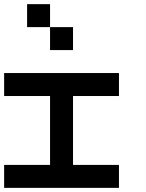

<svg xmlns="http://www.w3.org/2000/svg" viewBox="-20 -909 707 929"><path d="M222.2 -444.4H0V-555.6H555.6V-444.4H333.3V-111.1H555.6V0H0V-111.1H222.2ZM222.2 -777.8H111.1V-888.9H222.2ZM333.3 -666.7H222.2V-777.8H333.3Z"/></svg>

Font: Pixeloid Mono
Style: Regular
Weight: 400
Monospace: yes
Designer: GGBotNet
Foundry: GGBotNet
Version: 0.5